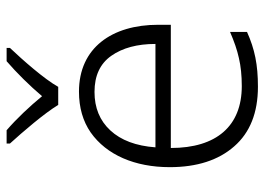

<svg xmlns="http://www.w3.org/2000/svg" viewBox="-132 -674 815 592"><g transform="rotate(-90 276.0 -377.5)"><path d="M304.7 -606C328.6 -648.9 387.7 -715.8 424.8 -754.9V-765.1H383.8C348.1 -734.4 307.6 -693.4 275.9 -655.8C245.1 -693.4 206.5 -734.4 170.9 -765.1H129.9V-754.9C165.5 -715.8 223.1 -648.9 249 -606ZM290 -542C240.7 -542 198.7 -529.8 164.1 -505.9C94.7 -457 57.1 -369.6 57.1 -262.2C57.1 -178.2 78.6 -111.8 121.1 -63.5C163.6 -14.6 225.1 9.8 305.2 9.8C373 9.8 420.9 0 474.1 -23.9V-76.2C444.8 -63.5 418 -54.2 393.1 -48.8C368.2 -43 339.8 -40 307.1 -40C184.1 -40 116.2 -117.7 116.2 -258.8H496.1V-297.9C496.1 -439.9 425.3 -542 290 -542ZM289.1 -494.1C338.9 -494.1 376 -477.1 400.4 -442.4C424.8 -407.7 437 -362.3 437 -306.2H118.2C122.6 -366.2 140.1 -412.6 170.4 -445.3C200.7 -478 240.2 -494.1 289.1 -494.1Z"/></g></svg>

Font: Noto Reveo Sans
Style: Regular
Weight: 300
Designer: Monotype Design Team
Foundry: Monotype Imaging Inc.
Version: Version 2.007